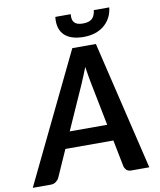

<svg xmlns="http://www.w3.org/2000/svg" viewBox="-137 -986 884 1062"><g transform="rotate(-10 305.0 -455.0)"><path d="M0 0ZM614.5 0 442 -723H309.5L-40 0H62C72.7 0 82.1 -3 90.2 -9C98.4 -15 104.3 -21.8 108 -29.5L175 -180.5H444.5L474.5 -29.5C477.2 -20.8 481.6 -13.8 487.8 -8.2C493.9 -2.8 502.7 0 514 0ZM215.5 -272 325.5 -519C330.2 -530.3 335.8 -543.6 342.2 -558.8C348.8 -573.9 355.3 -590.3 362 -608C364.7 -590.3 367.2 -574 369.8 -559C372.2 -544 374.7 -530.8 377 -519.5L426 -272ZM383 -773C406 -773 427.2 -776.1 446.5 -782.2C465.8 -788.4 482.8 -797.4 497.2 -809.2C511.8 -821.1 523.6 -835.4 532.8 -852.2C541.9 -869.1 547.7 -888.2 550 -909.5H463C461 -889.5 454.7 -874.1 444 -863.2C433.3 -852.4 415.8 -847 391.5 -847C379.2 -847 369.1 -848.4 361.2 -851.2C353.4 -854.1 347.2 -858.2 342.8 -863.5C338.2 -868.8 335.3 -875.3 334 -883C332.7 -890.7 332.5 -899.5 333.5 -909.5H247C244.3 -886.2 245.6 -865.9 250.8 -848.8C255.9 -831.6 264.5 -817.4 276.5 -806.2C288.5 -795.1 303.5 -786.8 321.5 -781.2C339.5 -775.8 360 -773 383 -773Z"/></g></svg>

Font: Lato
Style: Bold Italic
Weight: 700
Italic angle: -7°
Designer: Lukasz Dziedzic
Foundry: tyPoland Lukasz Dziedzic
Version: Version 2.007; 2014-02-27